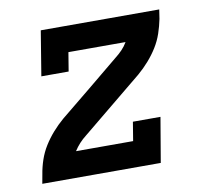

<svg xmlns="http://www.w3.org/2000/svg" viewBox="-65 -601 729 672"><g transform="rotate(-10 300.0 -265.0)"><path d="M321 -229 263 -290ZM33 0 39 -33Q43 -58 51.5 -83Q60 -108 74 -130.5Q88 -153 106 -173.5Q124 -194 145 -212L254 -301L362 -390Q375 -400 386.5 -412Q398 -424 406 -438H203L192 -371H95L121 -530H542L537 -497Q532 -472 523.5 -447Q515 -422 501 -399.5Q487 -377 469 -356.5Q451 -336 430 -318L213 -140Q200 -130 189 -118Q178 -106 169 -92H372L383 -159H481L454 0Z"/></g></svg>

Font: Iosevka Curly Slab SmBdEx
Style: Italic
Weight: 600
Width: 7
Italic angle: -9°
Monospace: yes
Designer: Belleve Invis
Foundry: Belleve Invis
Version: Version 11.1.0; ttfautohint (v1.8.3)